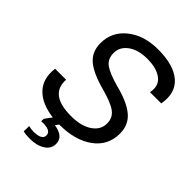

<svg xmlns="http://www.w3.org/2000/svg" viewBox="-269 -861 1182 1182"><g transform="rotate(45 321.5 -270.0)"><path d="M390 -744Q526 -744 592 -686.5Q658 -629 638 -522H540Q554 -588 509.5 -622Q465 -656 384 -656Q306 -656 258.5 -622Q211 -588 211 -534Q211 -482 248.5 -455.5Q286 -429 374 -405Q483 -377 536.5 -332Q590 -287 590 -211Q590 -107 507 -46.5Q424 14 288 14H286L270 36Q357 48 357 112Q357 155 318 179.5Q279 204 220 204Q184 204 161 198L162 151Q182 157 204 157Q278 157 278 117Q278 73 193 78L194 56L227 11Q121 -2 67 -58.5Q13 -115 25 -211H121Q112 -74 301 -74Q387 -74 438.5 -108.5Q490 -143 490 -199Q490 -249 452 -277Q414 -305 321 -330Q213 -359 162 -402Q111 -445 111 -520Q111 -619 189.5 -681.5Q268 -744 390 -744Z"/></g></svg>

Font: Nacelle
Style: Italic
Weight: 400
Italic angle: -12°
Designer: Sora Sagano
Foundry: Sora Sagano
Version: Version 1.000;FEAKit 1.0